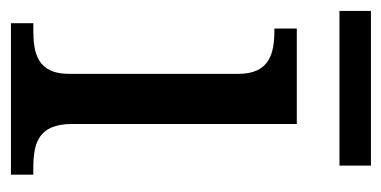

<svg xmlns="http://www.w3.org/2000/svg" viewBox="-198 -518 715 360"><g transform="rotate(90 160.0 -337.5)"><path d="M0 -616H290V-675H0ZM23 0H307V-42H294C249 -42 212 -51 212 -114V-536H33V-494H36C80 -494 118 -485 118 -426V-109C118 -50 80 -42 36 -42H23Z"/></g></svg>

Font: Noto Serif Balinese
Style: Regular
Weight: 400
Designer: Monotype Design Team
Foundry: Monotype Imaging Inc.
Version: Version 2.005